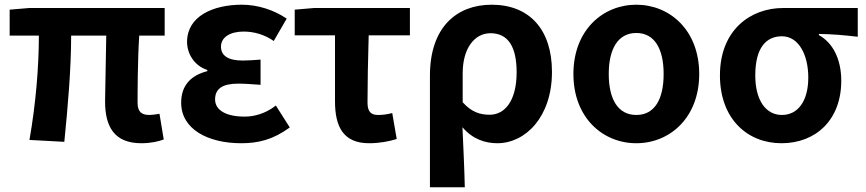

<svg xmlns="http://www.w3.org/2000/svg" viewBox="-20 -594 3674 815"><path d="M580 14C621 14 654 6 675 -2L657 -111C640 -108 625 -106 615 -106C582 -106 564 -118 564 -158C564 -191 564 -337 571 -443H679V-560H104L21 -553V-443H145C145 -312 132 -153 105 0L253 8C268 -141 282 -303 282 -443H431C430 -342 426 -204 426 -164C426 -55 466 14 580 14Z M1004 14C1076 14 1139 -1 1210 -53L1151 -146C1106 -111 1058 -99 1019 -99C938 -99 893 -127 893 -172C893 -218 925 -239 992 -239C1022 -239 1054 -236 1086 -234V-341C1060 -339 1033 -337 1010 -337C948 -337 918 -358 918 -396C918 -436 957 -460 1014 -460C1059 -460 1103 -447 1142 -420L1197 -515C1142 -552 1074 -574 1007 -574C884 -574 774 -525 774 -416C774 -369 802 -316 860 -297V-292C794 -275 749 -235 749 -158C749 -46 862 14 1004 14Z M1547 14C1592 14 1632 6 1664 -4L1645 -114C1621 -108 1604 -106 1584 -106C1557 -106 1540 -118 1540 -158C1540 -236 1542 -340 1545 -444H1720V-560H1313L1231 -553V-444H1402V-164C1402 -55 1438 14 1547 14Z M1805 201H1953C1951 114 1947 37 1943 -54C1986 -3 2040 14 2091 14C2210 14 2323 -97 2323 -289C2323 -468 2228 -574 2067 -574C1919 -574 1805 -479 1805 -273ZM2059 -107C2021 -107 1983 -116 1944 -160V-283C1944 -390 1995 -453 2062 -453C2138 -453 2173 -394 2173 -287C2173 -165 2122 -107 2059 -107Z M2681 14C2823 14 2948 -94 2948 -280C2948 -466 2823 -574 2681 -574C2539 -574 2414 -466 2414 -280C2414 -94 2539 14 2681 14ZM2681 -106C2603 -106 2564 -173 2564 -280C2564 -386 2603 -454 2681 -454C2759 -454 2797 -386 2797 -280C2797 -173 2759 -106 2681 -106Z M3297 14C3444 14 3551 -86 3551 -251C3551 -342 3516 -412 3456 -445V-450C3516 -449 3559 -445 3621 -438V-560H3304C3166 -560 3036 -467 3036 -274C3036 -88 3154 14 3297 14ZM3299 -106C3231 -106 3186 -168 3186 -274C3186 -391 3232 -440 3299 -440C3371 -440 3411 -360 3411 -265C3411 -165 3367 -106 3299 -106Z"/></svg>

Font: Source Han Sans CN
Style: Bold
Weight: 700
Designer: Ryoko NISHIZUKA 西塚涼子 (kana, bopomofo & ideographs); Paul D. Hunt (Latin, Greek & Cyrillic); Sandoll Communications 산돌커뮤니
Foundry: Adobe
Version: Version 2.001;hotconv 1.0.107;makeotfexe 2.5.65593